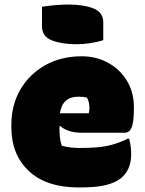

<svg xmlns="http://www.w3.org/2000/svg" viewBox="-20 -812 640 846"><path d="M340 -564Q404 -564 456 -535.5Q508 -507 539 -456.5Q570 -406 570 -339V-336Q570 -287 564 -263.5Q558 -240 548.5 -233.5Q539 -227 528 -227H344Q307 -227 283 -235.5Q259 -244 245 -257L242 -256V-244Q242 -225 244 -206.5Q246 -188 252 -170Q288 -160 330 -160Q375 -160 409.5 -163Q444 -166 476 -175Q508 -184 543 -201H549Q554 -182 556 -166Q558 -150 558 -132Q558 -63 512 -26Q486 -6 444.5 4Q403 14 328 14Q184 14 107 -58.5Q30 -131 30 -251V-261Q30 -349 69.5 -417Q109 -485 179 -524.5Q249 -564 340 -564ZM325 -386Q255 -386 244 -313H371Q374 -322 374 -336Q374 -365 363 -382Q347 -386 325 -386ZM165 -782Q194 -787 225.5 -789.5Q257 -792 283 -792Q348 -792 391.5 -775Q435 -758 435 -713V-635Q407 -626 375 -621.5Q343 -617 317 -617Q253 -617 209 -634Q165 -651 165 -696Z"/></svg>

Font: Recursive Mn Csl St XBk
Style: Regular
Weight: 1000
Monospace: yes
Version: Version 1.079;hotconv 1.0.112;makeotfexe 2.5.65598; ttfautoh